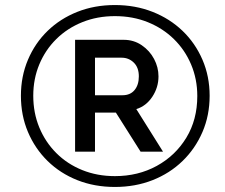

<svg xmlns="http://www.w3.org/2000/svg" viewBox="-20 -735 892 762"><path d="M436 7Q355 7 287 -20Q219 -47 169 -96Q119 -145 91 -211Q63 -277 63 -355Q63 -432 91 -498Q119 -564 169 -612.5Q219 -661 287 -688Q355 -715 436 -715Q517 -715 585.5 -688Q654 -661 704.5 -612.5Q755 -564 783.5 -498Q812 -432 812 -355Q812 -277 783.5 -211Q755 -145 704.5 -96Q654 -47 585.5 -20Q517 7 436 7ZM436 -36Q528 -36 602 -76.5Q676 -117 719.5 -188.5Q763 -260 763 -354Q763 -421 738.5 -479Q714 -537 670 -580Q626 -623 566.5 -647Q507 -671 436 -671Q366 -671 306.5 -647Q247 -623 203.5 -580Q160 -537 136 -479.5Q112 -422 112 -355Q112 -287 136 -229Q160 -171 203.5 -127.5Q247 -84 306.5 -60Q366 -36 436 -36ZM278 -577H471Q511 -577 542.5 -555.5Q574 -534 591.5 -501Q609 -468 609 -432Q609 -388 584.5 -351Q560 -314 521 -302L627 -133H538L440 -288H357V-133H278ZM466 -357Q497 -357 514 -377.5Q531 -398 531 -432Q531 -467 511 -486.5Q491 -506 463 -506H357V-357Z"/></svg>

Font: Raleway SemiBold
Style: Italic
Weight: 600
Italic angle: -12°
Designer: Matt McInerney, Pablo Impallari, Rodrigo Fuenzalida
Foundry: Matt McInerney, Pablo Impallari, Rodrigo Fuenzalida
Version: Version 4.026